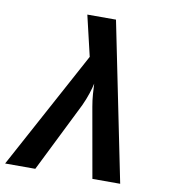

<svg xmlns="http://www.w3.org/2000/svg" viewBox="-90 -800 772 871"><g transform="rotate(10 296.0 -365.0)"><path d="M-8 0H131L291 -322C309 -360 322 -403 327 -427C328 -403 330 -359 337 -322L394 0H522L374 -730H242L286 -543Z"/></g></svg>

Font: JetBrains Mono
Style: Bold Italic
Weight: 558
Italic angle: -9°
Monospace: yes
Designer: Philipp Nurullin, Konstantin Bulenkov
Foundry: JetBrains
Version: Version 2.305